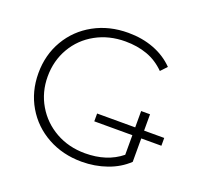

<svg xmlns="http://www.w3.org/2000/svg" viewBox="-123 -847 1051 994"><g transform="rotate(20 402.5 -350.0)"><path d="M622 -347H671V-85Q625 -41 559.5 -18Q494 5 421 5Q317 5 233.5 -41Q150 -87 102.5 -168Q55 -249 55 -350Q55 -451 102.5 -532Q150 -613 233.5 -659Q317 -705 422 -705Q499 -705 563.5 -680.5Q628 -656 674 -609L642 -575Q598 -619 543.5 -638.5Q489 -658 423 -658Q333 -658 260.5 -618Q188 -578 147 -507.5Q106 -437 106 -350Q106 -264 147.5 -193.5Q189 -123 261 -82.5Q333 -42 423 -42Q543 -42 622 -106ZM412.2 -257H781.9V-214H412.2Z"/></g></svg>

Font: Montserrat Atlas Light
Style: Regular
Weight: 300
Designer: Julieta Ulanovsky
Foundry: Julieta Ulanovsky
Version: Version 7.200